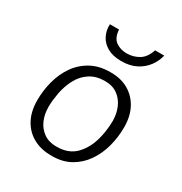

<svg xmlns="http://www.w3.org/2000/svg" viewBox="-174 -863 947 1001"><g transform="rotate(30 300.0 -363.0)"><path d="M276 10Q213 10 166.5 -16Q120 -42 94.5 -90Q69 -138 69 -203Q69 -263 84 -319.5Q99 -376 130.5 -421.5Q162 -467 211 -494Q260 -521 325 -521H331Q392 -521 437 -494.5Q482 -468 507 -420.5Q532 -373 532 -308Q532 -247 516.5 -190Q501 -133 469.5 -88Q438 -43 391 -16.5Q344 10 281 10ZM276 -44Q350 -44 392 -88.5Q434 -133 450 -199Q455 -218 458 -236.5Q461 -255 462.5 -273Q464 -291 464 -305Q464 -349 448.5 -385.5Q433 -422 402.5 -444.5Q372 -467 325 -467Q273 -467 236 -443Q199 -419 177.5 -379Q156 -339 146 -290Q142 -266 139.5 -244.5Q137 -223 137 -204Q137 -160 152.5 -124Q168 -88 199 -66Q230 -44 276 -44ZM345 -599Q295 -599 261.5 -618Q228 -637 212.5 -668.5Q197 -700 199 -736H254Q257 -687 284.5 -667.5Q312 -648 350 -648Q389 -648 422 -667.5Q455 -687 471 -736H526Q518 -700 494.5 -668.5Q471 -637 434 -618Q397 -599 345 -599Z"/></g></svg>

Font: Chivo Mono Medium ExtraLight
Style: Italic
Weight: 250
Italic angle: -8.05°
Monospace: yes
Version: Version 1.008